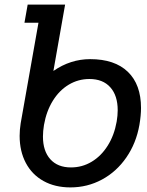

<svg xmlns="http://www.w3.org/2000/svg" viewBox="-20 -806 640 836"><path d="M65.5 -214.5Q65.5 -240.5 70 -269L147.5 -707H86.5L100.5 -786H263.5L212.5 -497Q287 -548.5 372.5 -548.5Q479.5 -548.5 536.8 -493.2Q594 -438 594 -336Q594 -303 587 -262Q573 -182.5 530.2 -120.5Q487.5 -58.5 424 -24.2Q360.5 10 286.5 10Q219.5 10 169.5 -17.8Q119.5 -45.5 92.5 -96.5Q65.5 -147.5 65.5 -214.5ZM488 -276.5Q492.5 -303 492.5 -326Q492.5 -390 460.2 -426Q428 -462 369.5 -462Q320.5 -462 279.2 -437.2Q238 -412.5 210 -367.2Q182 -322 171.5 -262Q167 -235 167 -211.5Q167 -148.5 199 -112.8Q231 -77 289 -77Q338 -77 379.2 -101.8Q420.5 -126.5 449 -171.8Q477.5 -217 488 -276.5Z"/></svg>

Font: JuliaMono Medium
Style: Italic
Weight: 500
Italic angle: -9°
Monospace: yes
Designer: cormullion
Foundry: corm
Version: Version 0.054; ttfautohint (v1.8.4)